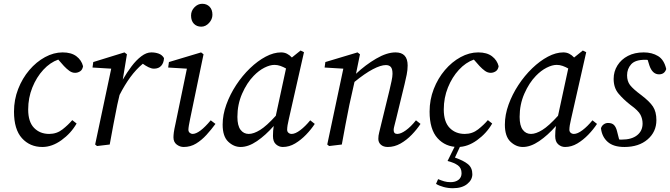

<svg xmlns="http://www.w3.org/2000/svg" viewBox="-20 -764 3542 1015"><path d="M204 13Q138 13 96 -33.5Q54 -80 54 -174Q54 -237 76 -293.5Q98 -350 135 -393.5Q172 -437 218 -462Q264 -487 311 -487Q357 -487 384 -466.5Q411 -446 419 -414Q416 -395 403.5 -387Q391 -379 377 -379Q361 -379 346.5 -389.5Q332 -400 318 -415L288 -449Q245 -434 209 -395Q173 -356 151 -301.5Q129 -247 129 -185Q129 -120 160 -88Q191 -56 240 -56Q280 -56 310.5 -80Q341 -104 362 -129L385 -111Q355 -59 305 -23Q255 13 204 13Z M483 0 568 -401 469 -407 473 -436 638 -487 651 -477 629 -343Q651 -381 675.5 -413.5Q700 -446 727 -466.5Q754 -487 780 -487Q801 -487 819 -480.5Q837 -474 847 -457Q846 -432 832.5 -416.5Q819 -401 794 -401Q781 -401 765.5 -408.5Q750 -416 735 -427Q699 -397 669 -356Q639 -315 612 -262L600 -210Q589 -158 579.5 -105.5Q570 -53 560 0L493 8Z M897 -38Q897 -49 899 -64.5Q901 -80 908 -111L968 -401L869 -407L873 -436L1043 -487L1056 -477L985 -135Q981 -116 978.5 -101Q976 -86 976 -78Q976 -68 983 -62Q990 -56 998 -56Q1034 -56 1094 -128L1119 -109Q1097 -79 1071.5 -51Q1046 -23 1016.5 -5Q987 13 951 13Q931 13 914 0Q897 -13 897 -38ZM1044 -623Q1020 -623 1005 -638.5Q990 -654 990 -682Q990 -707 1008 -725.5Q1026 -744 1049 -744Q1073 -744 1088 -728.5Q1103 -713 1103 -686Q1103 -662 1085 -642.5Q1067 -623 1044 -623Z M1235 -146Q1235 -100 1251.5 -78Q1268 -56 1295 -56Q1321 -56 1355 -77Q1389 -98 1438 -152L1492 -402Q1478 -410 1462.5 -415.5Q1447 -421 1431 -421Q1407 -421 1377.5 -406Q1348 -391 1321 -363Q1285 -326 1260 -269Q1235 -212 1235 -146ZM1475 13Q1455 13 1439 -1Q1423 -15 1423 -45Q1423 -74 1427 -98Q1384 -49 1338.5 -18Q1293 13 1252 13Q1216 13 1186.5 -15Q1157 -43 1157 -105Q1157 -157 1176.5 -211Q1196 -265 1228.5 -314.5Q1261 -364 1301.5 -403Q1342 -442 1384.5 -464.5Q1427 -487 1466 -487Q1483 -487 1497 -480Q1511 -473 1523 -460L1569 -497L1587 -488L1507 -135Q1498 -98 1498 -78Q1498 -68 1505 -62Q1512 -56 1522 -56Q1541 -56 1567.5 -76Q1594 -96 1620 -128L1644 -109Q1625 -80 1598 -52Q1571 -24 1540 -5.5Q1509 13 1475 13Z M1787 0 1720 8 1710 0 1795 -401 1696 -407 1700 -436 1870 -487 1883 -477 1862 -374Q1912 -421 1968.5 -454Q2025 -487 2071 -487Q2135 -487 2135 -418Q2135 -394 2130 -369.5Q2125 -345 2119 -320L2074 -135Q2069 -114 2065 -99.5Q2061 -85 2061 -77Q2061 -56 2080 -56Q2099 -56 2125.5 -75Q2152 -94 2179 -128L2203 -109Q2184 -80 2156.5 -51.5Q2129 -23 2097 -5Q2065 13 2030 13Q2007 13 1993.5 1Q1980 -11 1980 -30Q1980 -47 1984.5 -63.5Q1989 -80 1996 -111L2039 -287Q2045 -313 2050 -336Q2055 -359 2055 -374Q2055 -400 2046 -410Q2037 -420 2020 -420Q1993 -420 1951 -398Q1909 -376 1854 -331L1827 -210Q1816 -158 1806.5 -105.5Q1797 -53 1787 0Z M2401 13Q2335 13 2293 -33.5Q2251 -80 2251 -174Q2251 -237 2273 -293.5Q2295 -350 2332 -393.5Q2369 -437 2415 -462Q2461 -487 2508 -487Q2554 -487 2581 -466.5Q2608 -446 2616 -414Q2613 -395 2600.5 -387Q2588 -379 2574 -379Q2558 -379 2543.5 -389.5Q2529 -400 2515 -415L2485 -449Q2442 -434 2406 -395Q2370 -356 2348 -301.5Q2326 -247 2326 -185Q2326 -120 2357 -88Q2388 -56 2437 -56Q2477 -56 2507.5 -80Q2538 -104 2559 -129L2582 -111Q2552 -59 2502 -23Q2452 13 2401 13ZM2346 87 2389 0H2417L2385 69Q2431 85 2454 104Q2477 123 2477 157Q2477 187 2449.5 209Q2422 231 2374 231Q2349 231 2325 224.5Q2301 218 2285 208L2296 183Q2313 190 2328 194.5Q2343 199 2362 199Q2388 199 2404 186.5Q2420 174 2420 152Q2420 124 2400.5 110Q2381 96 2346 87Z M2727 -146Q2727 -100 2743.5 -78Q2760 -56 2787 -56Q2813 -56 2847 -77Q2881 -98 2930 -152L2984 -402Q2970 -410 2954.5 -415.5Q2939 -421 2923 -421Q2899 -421 2869.5 -406Q2840 -391 2813 -363Q2777 -326 2752 -269Q2727 -212 2727 -146ZM2967 13Q2947 13 2931 -1Q2915 -15 2915 -45Q2915 -74 2919 -98Q2876 -49 2830.5 -18Q2785 13 2744 13Q2708 13 2678.5 -15Q2649 -43 2649 -105Q2649 -157 2668.5 -211Q2688 -265 2720.5 -314.5Q2753 -364 2793.5 -403Q2834 -442 2876.5 -464.5Q2919 -487 2958 -487Q2975 -487 2989 -480Q3003 -473 3015 -460L3061 -497L3079 -488L2999 -135Q2990 -98 2990 -78Q2990 -68 2997 -62Q3004 -56 3014 -56Q3033 -56 3059.5 -76Q3086 -96 3112 -128L3136 -109Q3117 -80 3090 -52Q3063 -24 3032 -5.5Q3001 13 2967 13Z M3450 -129Q3450 -67 3403.5 -27Q3357 13 3281 13Q3223 13 3192.5 -14Q3162 -41 3157 -86Q3161 -99 3171.5 -106.5Q3182 -114 3194 -114Q3216 -114 3226.5 -102.5Q3237 -91 3242 -70L3253 -27Q3256 -26 3259.5 -26Q3263 -26 3267 -26Q3319 -26 3348 -49Q3377 -72 3377 -111Q3377 -135 3366 -157Q3355 -179 3312 -210Q3275 -239 3249.5 -269.5Q3224 -300 3224 -347Q3224 -386 3244 -418Q3264 -450 3299.5 -468.5Q3335 -487 3383 -487Q3427 -487 3459 -467.5Q3491 -448 3502 -399Q3493 -371 3464 -371Q3429 -371 3413 -418L3404 -447Q3401 -448 3397.5 -448Q3394 -448 3390 -448Q3338 -448 3316.5 -424Q3295 -400 3295 -366Q3295 -335 3310.5 -314.5Q3326 -294 3369 -262Q3414 -228 3432 -200.5Q3450 -173 3450 -129Z"/></svg>

Font: Source Serif Pro
Style: Italic
Weight: 400
Italic angle: -12°
Designer: Frank Grießhammer
Foundry: Adobe Systems Incorporated
Version: Version 3.001;hotconv 1.0.111;makeotfexe 2.5.65597